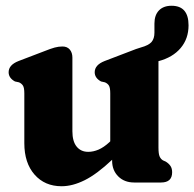

<svg xmlns="http://www.w3.org/2000/svg" viewBox="-20 -634 675 667"><path d="M64.5 -136.5V-309.5Q64.5 -329 59.8 -336.5Q55 -344 46 -348L32 -351Q10 -363 10 -383Q10 -408.5 44.5 -422L133.5 -456Q156 -465 169.8 -468.8Q183.5 -472.5 197 -472.5Q213.5 -472.5 222.5 -461.8Q231.5 -451 231.5 -434V-178Q231.5 -143 246.2 -124.8Q261 -106.5 286.5 -106.5Q304 -106.5 322.2 -114.2Q340.5 -122 360 -140L363 -143V-309.5Q363 -329 358.5 -336.5Q354 -344 344.5 -348L331 -351Q309 -363 309 -383Q309 -408.5 343.5 -422L432.5 -456Q455 -465 467.5 -468.5L469 -469Q496.5 -476.5 506.5 -488.2Q516.5 -500 516.5 -520.5V-552Q516.5 -581.5 532.2 -597.8Q548 -614 576 -614Q635 -614 635 -546Q635 -499.5 607.5 -467Q580 -434.5 530.5 -421.5V-121.5Q530.5 -99.5 534.5 -90.5Q538.5 -81.5 546 -77L556 -72.5Q567 -65.5 572.5 -57Q578 -48.5 578 -35.5Q578 0 539.5 0H446Q412 0 390.8 -21.2Q369.5 -42.5 369.5 -75.5V-79Q316.5 -29 274.2 -8Q232 13 194 13Q135.5 13 100 -27.5Q64.5 -68 64.5 -136.5Z"/></svg>

Font: Fraunces 72pt SuperSoft
Style: Bold
Weight: 700
Version: Version 1.000;[0bf87f6ff]